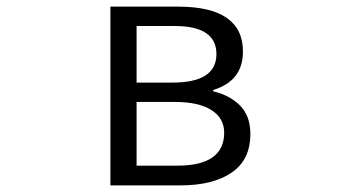

<svg xmlns="http://www.w3.org/2000/svg" viewBox="-20 -560 1040 580"><path d="M313.5 0V-540H517.6Q713.9 -540 713.9 -404.3Q713.9 -315.4 624 -288.1V-284.2Q673.8 -272.5 705.1 -241.2Q736.3 -210 736.3 -155.3Q736.3 -77.1 679.7 -38.6Q623 0 525.4 0ZM392.6 -310.5H501Q633.8 -310.5 633.8 -396.5Q633.8 -481.4 507.8 -481.4H392.6ZM392.6 -59.6H515.6Q657.2 -59.6 657.2 -159.2Q657.2 -203.1 618.7 -227.5Q580.1 -252 508.8 -252H392.6Z"/></svg>

Font: GenEi Gothic M SemiLight
Style: Regular
Weight: 350
Designer: o_tamon (Modified); [Source Han Sans]
Ryoko NISHIZUKA  (kana & ideographs); Paul D. Hunt (Latin, Greek & Cyrillic); Wenl
Version: Version 1.1a;Original Version 1.004